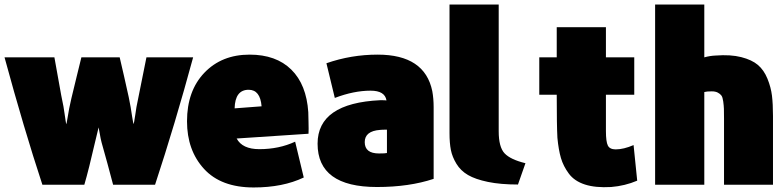

<svg xmlns="http://www.w3.org/2000/svg" viewBox="-31 -800 3456 847"><path d="M821 -547Q741 -252 653 15H468Q460 -16 443 -78.5Q426 -141 417 -172Q413 -187 409 -211Q405 -235 404 -238Q399 -220 387 -167.5Q375 -115 363 -67Q351 -19 341 15H156Q74 -234 -11 -547H209Q215 -516 227.5 -444Q240 -372 249 -330Q251 -317 254 -297.5Q257 -278 258.5 -267Q260 -256 262 -252L267 -280Q273 -320 284 -366.5Q295 -413 308.5 -467.5Q322 -522 328 -547H497Q504 -516 516 -465Q528 -414 537 -371Q546 -328 552 -285Q556 -260 558 -253Q559 -253 561 -264Q563 -275 566 -295Q569 -315 571 -328Q584 -392 615 -547Z M1330 -210 1013 -189Q1038 -142 1113 -142Q1200 -142 1271 -175L1309 -17Q1217 27 1088 27Q944 27 869 -55Q794 -137 794 -265Q794 -399 870.5 -479Q947 -559 1070 -559Q1187 -559 1254 -493Q1321 -427 1329 -305Q1329 -295 1330 -262Q1331 -229 1330 -210ZM1123 -331Q1117 -404 1066 -404Q1006 -404 1004 -322Z M1882 -11Q1774 25 1632 25Q1370 25 1370 -166Q1370 -345 1647 -358Q1666 -358 1674 -357Q1667 -400 1604 -400Q1530 -400 1446 -368L1409 -521Q1518 -559 1635 -559Q1843 -559 1876 -398Q1882 -365 1882 -327ZM1676 -125V-228Q1655 -228 1646 -227Q1578 -222 1578 -173Q1578 -123 1641 -123Q1669 -123 1676 -125Z M2287 -80 2254 14Q2177 14 2121.5 2.5Q2066 -9 2033.5 -28Q2001 -47 1982.5 -77.5Q1964 -108 1958 -138.5Q1952 -169 1952 -212V-780H2169V-221Q2169 -151 2195 -123.5Q2221 -96 2287 -80Z M2780 -3Q2726 20 2665 25Q2596 29 2549.5 14Q2503 -1 2478.5 -34Q2454 -67 2443.5 -103Q2433 -139 2428 -192Q2425 -246 2425 -382H2348V-547H2425V-680H2642V-547H2767V-382H2642V-222Q2642 -175 2650.5 -158Q2659 -141 2685 -141Q2720 -141 2764 -160Q2773 -66 2780 -3Z M3379 15H3163V-255Q3163 -262 3163 -275Q3163 -306 3162.5 -320Q3162 -334 3159.5 -352.5Q3157 -371 3151.5 -378.5Q3146 -386 3135.5 -391.5Q3125 -397 3109 -397Q3086 -397 3076 -394V15H2859V-780H3076V-547Q3101 -554 3126 -555Q3192 -560 3239 -548Q3286 -536 3312.5 -513.5Q3339 -491 3354.5 -453Q3370 -415 3374.5 -378Q3379 -341 3379 -288Z"/></svg>

Font: Repo
Style: ExtraBlack
Weight: 1000
Designer: Stefan Peev
Foundry: Context Ltd
Version: Version 001.000